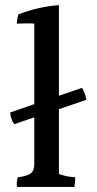

<svg xmlns="http://www.w3.org/2000/svg" viewBox="-20 -832 381 756"><path d="M276 -134Q276 -131 276 -122.5Q276 -114 273 -96H47Q46 -102 46 -112Q46 -122 50 -134Q85 -138 100 -148.5Q115 -159 115 -185V-370L36 -343Q23 -360 20 -389L115 -422V-739Q105 -740 87.5 -740Q70 -740 46 -739Q48 -761 52 -775Q127 -805 212 -812V-455L303 -486Q315 -468 320 -439L212 -402V-147Q240 -136 276 -134Z"/></svg>

Font: Halant Medium
Style: Regular
Weight: 500
Designer: Hitesh Malaviya (Devanagari), Satya Rajpurohit (Latin)
Foundry: Indian Type Foundry
Version: Version 1.101;PS 1.0;hotconv 1.0.78;makeotf.lib2.5.61930; tt